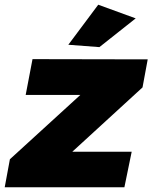

<svg xmlns="http://www.w3.org/2000/svg" viewBox="-41 -795 656 815"><path d="M586 -543 97 -544 68 -392H300L1 -119L-21 0H487L518 -151H266L564 -424ZM376 -775 249 -605 381 -595 535 -717Z"/></svg>

Font: Argentum Sans ExtraBold
Style: Italic
Weight: 800
Italic angle: -11.3°
Designer: Julieta Ulanovsky
Foundry: Julieta Ulanovsky
Version: Version 5.001;February 15, 2019;FontCreator 11.5.0.2425 64-b